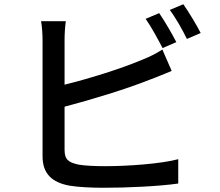

<svg xmlns="http://www.w3.org/2000/svg" viewBox="-20 -857 1040 907"><path d="M813 -658C793 -697 757 -759 732 -795L668 -768C695 -730 727 -670 748 -630ZM285 -353C411 -386 579 -437 686 -480C718 -491 758 -509 791 -522L747 -623C714 -602 683 -587 650 -574C553 -533 403 -486 285 -457V-667C285 -695 287 -731 291 -757H174C179 -731 181 -690 181 -667V-119C181 -35 227 5 308 20C350 27 410 30 472 30C582 30 732 23 822 10V-105C740 -83 583 -72 478 -72C430 -72 383 -74 353 -79C306 -89 285 -101 285 -149ZM782 -810C810 -773 842 -716 863 -673L928 -701C910 -737 872 -800 846 -837Z"/></svg>

Font: Source Han Sans KR Medium
Style: Regular
Weight: 500
Designer: Ryoko NISHIZUKA (kana & ideographs); Paul D. Hunt (Latin, Greek & Cyrillic); Wenlong ZHANG (bopomofo); Sandoll Communica
Foundry: Adobe Systems Incorporated
Version: Version 1.001;PS 1.001;hotconv 1.0.78;makeotf.lib2.5.61930